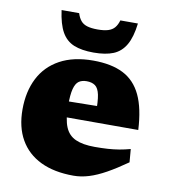

<svg xmlns="http://www.w3.org/2000/svg" viewBox="-82 -786 766 872"><g transform="rotate(10 301.0 -350.0)"><path d="M313.5 -515.5Q397.5 -515.5 452.2 -487.8Q507 -460 535.5 -399.5Q564 -339 569 -240.5H181.5V-312.5L418 -316L366 -279.5Q367 -337 360.8 -366.8Q354.5 -396.5 339.5 -407.2Q324.5 -418 300 -418Q278 -418 264 -408Q250 -398 243 -371.5Q236 -345 236 -294Q236 -231.5 250.8 -196Q265.5 -160.5 299 -145.5Q332.5 -130.5 387.5 -130.5Q419.5 -130.5 447 -132.2Q474.5 -134 499.8 -138.2Q525 -142.5 550.5 -149.5L555.5 -89Q505 -53.5 463.2 -30.2Q421.5 -7 385.5 4Q349.5 15 315 15Q225.5 15 163 -15.2Q100.5 -45.5 67.8 -102.8Q35 -160 35 -241.5Q35 -324 66.5 -385.8Q98 -447.5 160.2 -481.5Q222.5 -515.5 313.5 -515.5ZM307.5 -658Q337 -658 355.8 -663.8Q374.5 -669.5 385.5 -682.5Q396.5 -695.5 402.5 -716.5H483.5Q476 -653 455.2 -617Q434.5 -581 398.8 -566.2Q363 -551.5 307.5 -551.5Q252.5 -551.5 216.5 -566.2Q180.5 -581 160.2 -617Q140 -653 131.5 -716.5H212.5Q219 -695.5 229.8 -682.5Q240.5 -669.5 259.2 -663.8Q278 -658 307.5 -658Z"/></g></svg>

Font: Newsreader 9pt ExtraBold
Style: Regular
Weight: 800
Designer: Hugues Gentile
Foundry: Production Type
Version: Version 1.003